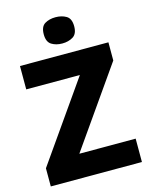

<svg xmlns="http://www.w3.org/2000/svg" viewBox="-135 -1017 864 1103"><g transform="rotate(-15 297.0 -466.0)"><path d="M569 0H27V-108L354 -575H35V-714H561V-606L234 -139H569ZM304 -932Q341 -932 368 -916Q395 -900 395 -854Q395 -809 368 -792.5Q341 -776 304 -776Q267 -776 240.5 -792.5Q214 -809 214 -854Q214 -900 240.5 -916Q267 -932 304 -932Z"/></g></svg>

Font: Noto Sans Gujarati ExtraBold
Style: Regular
Weight: 800
Designer: Jelle Bosma - Monotype Design Team, Universal Thirst
Foundry: Monotype Imaging Inc.
Version: Version 2.106; ttfautohint (v1.8.4.7-5d5b)